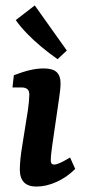

<svg xmlns="http://www.w3.org/2000/svg" viewBox="-20 -680 314 707"><path d="M198 -321 172 -142Q170 -128 168.5 -114Q167 -100 167 -89Q167 -74 179 -74Q188 -74 202 -80.5Q216 -87 238 -100L257 -58Q226 -27 188 -10Q150 7 114 7Q53 7 53 -56Q53 -74 55.5 -97.5Q58 -121 62 -144L83 -276Q85 -289 86.5 -306Q88 -323 88 -331Q88 -346 80.5 -352Q73 -358 59 -358H26L31 -403Q65 -416 91 -422Q117 -428 141 -428Q175 -428 189 -414Q203 -400 203 -374Q203 -363 201.5 -348.5Q200 -334 198 -321ZM226 -494 192 -462Q162 -483 132.5 -507.5Q103 -532 78.5 -557.5Q54 -583 38 -606L108 -660Z"/></svg>

Font: Yrsa SemiBold
Style: Italic
Weight: 600
Italic angle: -7.10001°
Version: Version 2.004